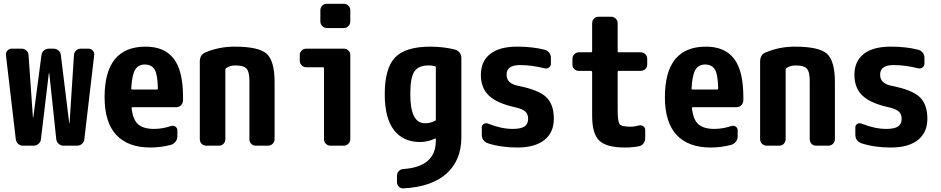

<svg xmlns="http://www.w3.org/2000/svg" viewBox="-20 -780 5040 1028"><path d="M453.1 -519.5Q466.8 -519.5 476.6 -509.3Q486.3 -499 484.4 -485.4L431.6 -35.2Q430.7 -20.5 419.4 -10.3Q408.2 0 392.6 0H320.3Q305.7 0 294.4 -9.8Q283.2 -19.5 281.2 -35.2L244.1 -385.7Q244.1 -387.7 242.2 -387.7Q241.2 -387.7 241.2 -385.7L199.2 -35.2Q198.2 -20.5 186.5 -10.3Q174.8 0 160.2 0H102.5Q87.9 0 77.1 -9.8Q66.4 -19.5 64.5 -35.2L11.7 -485.4Q10.7 -499 20 -509.3Q29.3 -519.5 43 -519.5H95.7Q110.4 -519.5 121.1 -509.8Q131.8 -500 132.8 -485.4L156.2 -151.4Q156.2 -150.4 157.2 -150.4Q158.2 -150.4 158.2 -151.4L202.1 -485.4Q204.1 -500 215.3 -509.8Q226.6 -519.5 242.2 -519.5H266.6Q281.2 -519.5 293 -509.8Q304.7 -500 305.7 -485.4L350.6 -121.1Q350.6 -120.1 351.6 -120.1Q352.5 -120.1 352.5 -121.1L376 -485.4Q377 -500 387.7 -509.8Q398.4 -519.5 413.1 -519.5Z M820.3 -300.8Q825.2 -300.8 825.2 -305.7Q824.2 -379.9 808.1 -407.2Q792 -434.6 754.9 -434.6Q720.7 -434.6 703.6 -406.7Q686.5 -378.9 682.6 -305.7Q682.6 -300.8 688.5 -300.8ZM759.8 -530.3Q860.4 -530.3 910.2 -465.8Q960 -401.4 960 -259.8V-241.2Q959 -226.6 948.7 -216.3Q938.5 -206.1 922.9 -206.1H690.4Q685.5 -206.1 684.6 -202.1Q691.4 -138.7 719.7 -114.3Q748 -89.8 804.7 -89.8Q849.6 -89.8 896.5 -105.5Q909.2 -109.4 919.4 -102.1Q929.7 -94.7 929.7 -82V-49.8Q929.7 -34.2 920.4 -22Q911.1 -9.8 896.5 -4.9Q841.8 9.8 785.2 9.8Q666 9.8 603 -57.1Q540 -124 540 -259.8Q540 -530.3 759.8 -530.3Z M1235.4 -530.3Q1365.2 -530.3 1407.7 -492.2Q1450.2 -454.1 1450.2 -339.8V-35.2Q1450.2 -20.5 1439.9 -10.3Q1429.7 0 1415 0H1349.6Q1335 0 1325.2 -9.8Q1315.4 -19.5 1315.4 -35.2V-349.6Q1315.4 -395.5 1299.8 -412.6Q1284.2 -429.7 1240.2 -429.7Q1212.9 -429.7 1191.4 -416Q1187.5 -413.1 1186.5 -408.2V-35.2Q1186.5 -20.5 1176.8 -10.3Q1167 0 1152.3 0H1085Q1070.3 0 1060.1 -9.8Q1049.8 -19.5 1049.8 -35.2V-450.2Q1049.8 -488.3 1081.1 -500Q1154.3 -530.3 1235.4 -530.3Z M1820.3 -519.5Q1835 -519.5 1845.2 -509.8Q1855.5 -500 1855.5 -485.4V-35.2Q1855.5 -20.5 1845.2 -10.3Q1835 0 1820.3 0H1750Q1735.4 0 1725.1 -9.8Q1714.8 -19.5 1714.8 -35.2V-415Q1714.8 -419.9 1710 -419.9H1620.1Q1605.5 -419.9 1595.2 -430.2Q1585 -440.4 1585 -455.1V-485.4Q1585 -500 1595.2 -509.8Q1605.5 -519.5 1620.1 -519.5ZM1820.3 -759.8Q1835 -759.8 1845.2 -750Q1855.5 -740.2 1855.5 -724.6V-665Q1855.5 -650.4 1845.2 -640.1Q1835 -629.9 1820.3 -629.9H1730.5Q1715.8 -629.9 1705.6 -640.1Q1695.3 -650.4 1695.3 -665V-724.6Q1695.3 -739.3 1705.1 -749.5Q1714.8 -759.8 1730.5 -759.8Z M2313.5 -139.6V-419.9Q2313.5 -423.8 2307.6 -425.8Q2293 -429.7 2275.4 -429.7Q2220.7 -429.7 2198.7 -397.5Q2176.8 -365.2 2176.8 -275.4Q2176.8 -120.1 2254.9 -120.1Q2284.2 -120.1 2308.6 -132.8Q2313.5 -133.8 2313.5 -139.6ZM2416 -514.6Q2430.7 -510.7 2440.4 -498.5Q2450.2 -486.3 2450.2 -469.7V-44.9Q2450.2 78.1 2370.6 149.4Q2291 220.7 2140.6 228.5Q2126 229.5 2115.7 219.7Q2105.5 210 2105.5 195.3V161.1Q2105.5 146.5 2115.2 136.2Q2125 126 2139.6 125Q2312.5 113.3 2313.5 -25.4V-35.2Q2313.5 -40 2308.6 -38.1Q2273.4 -20.5 2230.5 -19.5Q2138.7 -19.5 2089.4 -83.5Q2040 -147.5 2040 -275.4Q2040 -415 2095.7 -472.7Q2151.4 -530.3 2285.2 -530.3Q2359.4 -529.3 2416 -514.6Z M2754.9 -320.3Q2864.3 -298.8 2904.8 -259.8Q2945.3 -220.7 2945.3 -144.5Q2945.3 -70.3 2894.5 -30.3Q2843.8 9.8 2750 9.8Q2662.1 9.8 2592.8 -12.7Q2559.6 -24.4 2559.6 -59.6V-97.7Q2559.6 -110.4 2570.3 -116.7Q2581.1 -123 2592.8 -118.2Q2664.1 -89.8 2724.6 -89.8Q2769.5 -89.8 2788.6 -103Q2807.6 -116.2 2807.6 -144.5Q2807.6 -168 2793 -182.1Q2778.3 -196.3 2740.2 -205.1Q2641.6 -226.6 2598.1 -267.6Q2554.7 -308.6 2554.7 -379.9Q2554.7 -451.2 2604 -490.7Q2653.3 -530.3 2750 -530.3Q2831.1 -530.3 2896.5 -513.7Q2911.1 -509.8 2920.4 -498Q2929.7 -486.3 2929.7 -469.7V-439.5Q2929.7 -426.8 2919.4 -418.9Q2909.2 -411.1 2896.5 -414.1Q2826.2 -431.6 2764.6 -431.6Q2691.4 -431.6 2692.4 -379.9Q2691.4 -333 2754.9 -320.3Z M3410.2 -500Q3424.8 -500 3435.1 -490.2Q3445.3 -480.5 3445.3 -464.8V-434.6Q3445.3 -419.9 3435.1 -410.2Q3424.8 -400.4 3410.2 -400.4H3292Q3287.1 -400.4 3287.1 -394.5V-190.4Q3287.1 -129.9 3297.4 -115.7Q3307.6 -101.6 3355.5 -101.6Q3377.9 -101.6 3401.4 -108.4Q3414.1 -111.3 3424.3 -104Q3434.6 -96.7 3434.6 -84V-40Q3434.6 -24.4 3425.3 -12.2Q3416 0 3401.4 2.9Q3367.2 9.8 3325.2 9.8Q3227.5 9.8 3189 -26.9Q3150.4 -63.5 3150.4 -160.2V-394.5Q3150.4 -399.4 3144.5 -400.4H3080.1Q3065.4 -400.4 3055.2 -410.2Q3044.9 -419.9 3044.9 -434.6V-464.8Q3044.9 -479.5 3055.2 -489.7Q3065.4 -500 3080.1 -500H3144.5Q3149.4 -500 3150.4 -504.9V-655.3Q3150.4 -669.9 3160.2 -680.2Q3169.9 -690.4 3184.6 -690.4H3252Q3266.6 -690.4 3276.9 -680.2Q3287.1 -669.9 3287.1 -655.3V-504.9Q3287.1 -500 3292 -500Z M3820.3 -300.8Q3825.2 -300.8 3825.2 -305.7Q3824.2 -379.9 3808.1 -407.2Q3792 -434.6 3754.9 -434.6Q3720.7 -434.6 3703.6 -406.7Q3686.5 -378.9 3682.6 -305.7Q3682.6 -300.8 3688.5 -300.8ZM3759.8 -530.3Q3860.4 -530.3 3910.2 -465.8Q3960 -401.4 3960 -259.8V-241.2Q3959 -226.6 3948.7 -216.3Q3938.5 -206.1 3922.9 -206.1H3690.4Q3685.5 -206.1 3684.6 -202.1Q3691.4 -138.7 3719.7 -114.3Q3748 -89.8 3804.7 -89.8Q3849.6 -89.8 3896.5 -105.5Q3909.2 -109.4 3919.4 -102.1Q3929.7 -94.7 3929.7 -82V-49.8Q3929.7 -34.2 3920.4 -22Q3911.1 -9.8 3896.5 -4.9Q3841.8 9.8 3785.2 9.8Q3666 9.8 3603 -57.1Q3540 -124 3540 -259.8Q3540 -530.3 3759.8 -530.3Z M4235.4 -530.3Q4365.2 -530.3 4407.7 -492.2Q4450.2 -454.1 4450.2 -339.8V-35.2Q4450.2 -20.5 4439.9 -10.3Q4429.7 0 4415 0H4349.6Q4335 0 4325.2 -9.8Q4315.4 -19.5 4315.4 -35.2V-349.6Q4315.4 -395.5 4299.8 -412.6Q4284.2 -429.7 4240.2 -429.7Q4212.9 -429.7 4191.4 -416Q4187.5 -413.1 4186.5 -408.2V-35.2Q4186.5 -20.5 4176.8 -10.3Q4167 0 4152.3 0H4085Q4070.3 0 4060.1 -9.8Q4049.8 -19.5 4049.8 -35.2V-450.2Q4049.8 -488.3 4081.1 -500Q4154.3 -530.3 4235.4 -530.3Z M4754.9 -320.3Q4864.3 -298.8 4904.8 -259.8Q4945.3 -220.7 4945.3 -144.5Q4945.3 -70.3 4894.5 -30.3Q4843.8 9.8 4750 9.8Q4662.1 9.8 4592.8 -12.7Q4559.6 -24.4 4559.6 -59.6V-97.7Q4559.6 -110.4 4570.3 -116.7Q4581.1 -123 4592.8 -118.2Q4664.1 -89.8 4724.6 -89.8Q4769.5 -89.8 4788.6 -103Q4807.6 -116.2 4807.6 -144.5Q4807.6 -168 4793 -182.1Q4778.3 -196.3 4740.2 -205.1Q4641.6 -226.6 4598.1 -267.6Q4554.7 -308.6 4554.7 -379.9Q4554.7 -451.2 4604 -490.7Q4653.3 -530.3 4750 -530.3Q4831.1 -530.3 4896.5 -513.7Q4911.1 -509.8 4920.4 -498Q4929.7 -486.3 4929.7 -469.7V-439.5Q4929.7 -426.8 4919.4 -418.9Q4909.2 -411.1 4896.5 -414.1Q4826.2 -431.6 4764.6 -431.6Q4691.4 -431.6 4692.4 -379.9Q4691.4 -333 4754.9 -320.3Z"/></svg>

Font: Rounded-L Mgen+ 1mn bold
Style: Bold
Weight: 700
Designer: [Source Han Sans]
Ryoko NISHIZUKA  (kana & ideographs); Paul D. Hunt (Latin, Greek & Cyrillic); Wenlong ZHANG  (bopomofo
Version: Version 1.059.20150602